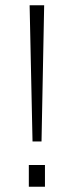

<svg xmlns="http://www.w3.org/2000/svg" viewBox="-20 -706 279 726"><path d="M103 -171 92 -686H147L137 -171ZM89 0V-82H150V0Z"/></svg>

Font: Archivo Condensed Thin
Style: Regular
Weight: 250
Width: 3
Designer: Hector Gatti
Foundry: Omnibus-Type
Version: Version 2.001